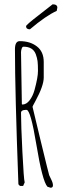

<svg xmlns="http://www.w3.org/2000/svg" viewBox="-20 -859 309 896"><path d="M119.6 -722.2Q101.6 -722.2 101.6 -736.8Q101.6 -742.7 160.9 -788.3Q220.2 -834 225.6 -838.9Q247.6 -838.9 247.6 -823.2Q247.6 -822.8 244.6 -808.1Q194.3 -785.6 119.6 -722.2ZM49.8 -628.9Q49.8 -667 71.8 -667Q120.6 -667 152.3 -642.3Q184.1 -617.7 184.1 -569.8V-497.1Q184.1 -458.5 145 -386.7Q131.8 -362.8 131.8 -360.6Q131.8 -358.4 169.7 -202.4Q207.5 -46.4 209.5 -41.5Q211.4 -36.6 219.2 -21Q227.1 -5.4 227.1 5.9Q227.1 17.1 215.8 17.1L201.2 12.2Q177.7 -14.2 149.9 -183.1Q123 -346.2 104 -346.2H100.1Q78.1 -346.2 78.1 -332Q78.1 -277.3 84.5 -150.1Q90.8 -22.9 95.2 -7.8L87.9 8.8H73.2L65.9 1Q49.8 -432.1 49.8 -628.9ZM78.1 -615.2 82 -373 84 -371.1Q103 -371.1 118.2 -390.9Q133.3 -410.6 141.1 -439Q157.2 -497.6 157.2 -527.8Q157.2 -558.1 155.3 -573.5Q153.3 -588.9 147 -606Q133.8 -641.1 89.8 -641.1Q84 -641.1 81.1 -631.8Q78.1 -622.6 78.1 -615.2Z"/></svg>

Font: Amatic SC
Style: Regular
Weight: 400
Version: Version 1.004